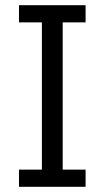

<svg xmlns="http://www.w3.org/2000/svg" viewBox="-20 -718 402 738"><path d="M53 0V-66H141V-632H53V-698H309V-632H221V-66H309V0Z"/></svg>

Font: IBM Plex Sans Condensed
Style: Regular
Weight: 400
Width: 3
Designer: Mike Abbink, Paul van der Laan, Pieter van Rosmalen
Foundry: Bold Monday
Version: Version 1.1